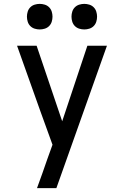

<svg xmlns="http://www.w3.org/2000/svg" viewBox="-20 -756 640 991"><path d="M171 215Q185 177 198.5 139Q212 101 225 63L251 -9L188 -183L68 -520H169L301 -130L431 -520H532L271 215ZM415 -604Q402 -604 389 -608Q376 -612 366.5 -621.5Q357 -631 353 -644Q349 -657 349 -670Q349 -683 353 -696Q357 -709 366.5 -718.5Q376 -728 389 -732Q402 -736 415 -736Q428 -736 441 -732Q454 -728 463.5 -718.5Q473 -709 477 -696Q481 -683 481 -670Q481 -657 477 -644Q473 -631 463.5 -621.5Q454 -612 441 -608Q428 -604 415 -604ZM185 -604Q172 -604 159 -608Q146 -612 136.5 -621.5Q127 -631 123 -644Q119 -657 119 -670Q119 -683 123 -696Q127 -709 136.5 -718.5Q146 -728 159 -732Q172 -736 185 -736Q198 -736 211 -732Q224 -728 233.5 -718.5Q243 -709 247 -696Q251 -683 251 -670Q251 -657 247 -644Q243 -631 233.5 -621.5Q224 -612 211 -608Q198 -604 185 -604Z"/></svg>

Font: Iosevka Aile Medium
Style: Regular
Weight: 500
Designer: Belleve Invis
Foundry: Belleve Invis
Version: Version 27.3.5; ttfautohint (v1.8.4)